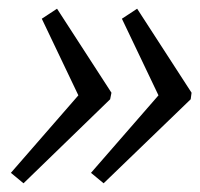

<svg xmlns="http://www.w3.org/2000/svg" viewBox="-20 -461 460 441"><path d="M295 -441 420 -248 418 -233 218 -40 189 -64 344 -242 260 -418ZM111 -441 236 -248 233 -233 34 -40 5 -64 160 -242 76 -418Z"/></svg>

Font: Piazzolla
Style: Italic
Weight: 400
Italic angle: -11.3°
Designer: Juan Pablo del Peral
Foundry: Huerta Tipografica
Version: Version 1.330